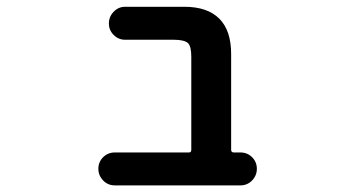

<svg xmlns="http://www.w3.org/2000/svg" viewBox="-20 -568 1040 569"><path d="M320.3 -18.6Q299.8 -18.6 285.6 -33.2Q271.5 -47.9 271.5 -67.9Q271.5 -87.9 285.6 -102.1Q299.8 -116.2 320.3 -116.2H540Q546.9 -116.2 546.9 -124V-399.4Q546.9 -430.7 537.1 -440.4Q525.4 -450.2 495.1 -450.2H350.6Q331.1 -450.2 316.9 -464.4Q302.7 -478.5 302.7 -498.5Q302.7 -518.6 316.9 -533.2Q331.1 -547.9 350.6 -547.9H526.4Q594.7 -547.9 629.9 -512.7Q665 -477.5 665 -408.2V-124Q665 -116.2 672.9 -116.2H692.4Q712.9 -116.2 727.1 -102.1Q741.2 -87.9 741.2 -67.9Q741.2 -47.9 727.1 -33.2Q712.9 -18.6 692.4 -18.6Z"/></svg>

Font: Rounded Mgen+ 1m medium
Style: Regular
Weight: 500
Designer: [Source Han Sans]
Ryoko NISHIZUKA  (kana & ideographs); Paul D. Hunt (Latin, Greek & Cyrillic); Wenlong ZHANG  (bopomofo
Version: Version 1.059.20150602